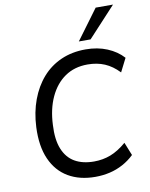

<svg xmlns="http://www.w3.org/2000/svg" viewBox="-102 -1029 866 1112"><g transform="rotate(-10 331.0 -473.5)"><path d="M368 9Q276 9 209.5 -30Q143 -69 109 -145.5Q75 -222 80 -334Q84 -421 111 -493.5Q138 -566 184 -618.5Q230 -671 294.5 -699.5Q359 -728 439 -728Q509 -728 565.5 -704.5Q622 -681 659 -640L619 -561Q580 -602 535.5 -621Q491 -640 435 -640Q358 -640 302 -601.5Q246 -563 213.5 -493Q181 -423 177 -330Q172 -244 194.5 -188.5Q217 -133 263 -106.5Q309 -80 376 -80Q428 -80 473.5 -97.5Q519 -115 567 -156L598 -79Q568 -50 531 -30Q494 -10 453 -0.5Q412 9 368 9ZM409 -780 539 -956H641L478 -780Z"/></g></svg>

Font: Nunitoga
Style: Medium Italic
Weight: 500
Italic angle: -9°
Designer: Vernon Adams
Foundry: Vernon Adams
Version: Version 1.0